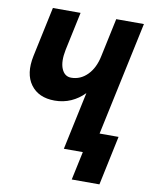

<svg xmlns="http://www.w3.org/2000/svg" viewBox="-93 -779 787 997"><g transform="rotate(10 300.0 -280.0)"><path d="M287 0 352 -305Q321 -273 281.5 -255.5Q242 -238 196 -238Q111 -238 69.5 -294.5Q28 -351 48 -447L104 -710H250L207 -508Q194 -444 209.5 -407Q225 -370 260 -370Q309 -370 345.5 -407Q382 -444 395 -508L438 -710H584L456 -110H556L501 150H355L387 0Z"/></g></svg>

Font: Geist Mono Black
Style: Italic
Weight: 900
Italic angle: -12°
Monospace: yes
Designer: Basement.studio, Andrés Briganti, Mateo Zaragoza
Foundry: Basement.studio, Vercel, Andrés Briganti, Guido Ferreyra, Mateo Zaragoza
Version: Version 1.500; ttfautohint (v1.8.4.7-5d5b)